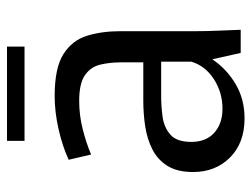

<svg xmlns="http://www.w3.org/2000/svg" viewBox="-105 -602 718 548"><g transform="rotate(-90 254.0 -328.0)"><path d="M190 11Q120 11 78.5 -30.5Q37 -72 37 -136Q37 -181 54.5 -209Q72 -237 101.5 -252Q131 -267 167 -272.5Q203 -278 240 -278H350V-342Q350 -374 343.5 -401Q337 -428 313.5 -444.5Q290 -461 240 -461Q199 -461 159.5 -451Q120 -441 87 -427L72 -491Q111 -509 160 -520Q209 -531 254 -531Q334 -531 373.5 -506Q413 -481 426 -438.5Q439 -396 439 -344V-128Q439 -98 440.5 -63Q442 -28 443 0H377L359 -80H358Q331 -40 288 -14.5Q245 11 190 11ZM218 -52Q264 -52 302 -76.5Q340 -101 352 -141V-227H252Q225 -227 195 -223Q165 -219 144 -201Q123 -183 123 -141Q123 -99 149 -75.5Q175 -52 218 -52ZM126 -617V-667H395V-617Z"/></g></svg>

Font: Murecho
Style: Regular
Weight: 400
Designer: Neil Summerour
Foundry: Positype
Version: Version 1.010; ttfautohint (v1.8.3)